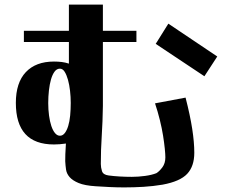

<svg xmlns="http://www.w3.org/2000/svg" viewBox="-20 -739 1040 836"><path d="M84 -605H280V-719H428V-605H574V-556H428V-278Q427 -209 423 -147.5Q419 -86 419 -25Q419 -10 424 6Q429 22 453 25Q475 28 501.5 29.5Q528 31 554 31Q582 31 611.5 27Q641 23 661 15Q674 7 687 -10.5Q700 -28 700 -54Q700 -67 697.5 -92Q695 -117 690 -148.5Q685 -180 676 -216.5Q667 -253 655 -289L788 -314Q808 -236 817 -177.5Q826 -119 826 -74Q826 -15 795 18Q764 51 688 65Q646 72 604.5 74.5Q563 77 521 77Q489 77 458.5 75.5Q428 74 397 72Q349 69 322.5 58Q296 47 283 32Q270 17 267.5 -1Q265 -19 264 -37Q264 -48 264.5 -68Q265 -88 267 -114Q253 -112 240 -111Q227 -110 215 -110Q49 -110 49 -291Q49 -379 92.5 -425Q136 -471 215 -471Q233 -471 249 -469Q265 -467 280 -462V-556H84ZM713 -636 926 -493 870 -407 658 -548ZM241 -148Q253 -148 262 -159.5Q271 -171 277 -190.5Q283 -210 285.5 -236Q288 -262 288 -291Q288 -317 285 -343.5Q282 -370 276 -391.5Q270 -413 261.5 -426.5Q253 -440 241 -440Q227 -440 217.5 -427Q208 -414 202 -393Q196 -372 193 -345Q190 -318 190 -290Q190 -262 193.5 -236Q197 -210 203.5 -190.5Q210 -171 219.5 -159.5Q229 -148 241 -148Z"/></svg>

Font: Cafe24 ClassicType
Style: Regular
Weight: 400
Designer: Cafe24 thkim, hmlim, mnelim & 4IR
Foundry: Cafe24
Version: Version 1.000